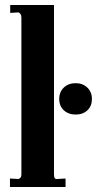

<svg xmlns="http://www.w3.org/2000/svg" viewBox="-20 -751 389 771"><path d="M236.3 -308.1Q217.8 -325.2 217.8 -353.5Q217.8 -381.8 236.3 -399.4Q254.9 -417 283.4 -417Q312 -417 330.6 -399.4Q349.1 -381.8 349.1 -353.5Q349.1 -325.2 331.1 -308.1Q313 -291 283.9 -291Q254.9 -291 236.3 -308.1ZM196.8 -50.8Q196.8 -29.3 210 -32.2L243.2 -34.2V0H20V-34.2L53.2 -32.2Q66.4 -35.2 65.9 -50.8V-680.2Q65.9 -696.3 54.2 -701.2L21 -699.2V-731H196.8Z"/></svg>

Font: Unna-Bold
Style: Bold
Weight: 700
Designer: Jorge de Buen U.
Foundry: Omnibus-Type
Version: Version 2.006;PS 002.006;hotconv 1.0.70;makeotf.lib2.5.58329